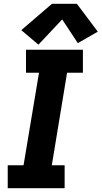

<svg xmlns="http://www.w3.org/2000/svg" viewBox="-20 -999 539 1019"><path d="M21 0H323V-122H255L336 -613H420V-735H118V-613H187L105 -122H21ZM184 -762 310 -896 393 -770 499 -831 388 -979H256L93 -839Z"/></svg>

Font: Iosevka Sparkle Heavy Oblique
Style: Regular
Weight: 900
Italic angle: -9°
Designer: Belleve Invis
Foundry: Belleve Invis
Version: Version 4.5.0; ttfautohint (v1.8.3)